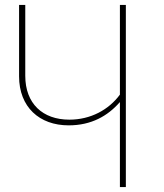

<svg xmlns="http://www.w3.org/2000/svg" viewBox="-20 -755 661 775"><path d="M464 -735V-373C419 -312 346 -272 260 -272C152 -272 82 -337 82 -449V-735H57V-447C57 -323 139 -249 257 -249C349 -249 415 -287 464 -343V0H488V-735Z"/></svg>

Font: Glow Sans SC Normal Thin
Style: Regular
Weight: 100
Designer: Ryoko NISHIZUKA (kana, bopomofo & ideographs); Paul D. Hunt (Latin, Greek & Cyrillic); Sandoll Communications, Soo-young
Version: Version 0.93